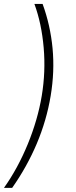

<svg xmlns="http://www.w3.org/2000/svg" viewBox="-27 -781 378 949"><path d="M223.4 -306.8Q203.1 -185.4 154.7 -70.8Q106.2 43.7 33 147.7H-7.5Q61.1 51.1 110.3 -68.7Q159.4 -188.6 179.3 -306.8Q199.2 -425.8 188.9 -545.3Q178.6 -664.8 143.1 -761.4H183.6Q221.9 -656.6 232.8 -542.1Q243.6 -427.6 223.4 -306.8Z"/></svg>

Font: Inter Extra Light  BETA
Style: Italic
Weight: 200
Italic angle: 9.39999°
Designer: Rasmus Andersson
Foundry: rsms
Version: Version 3.011;git-f93a4a705